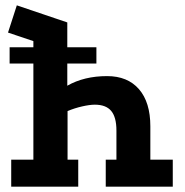

<svg xmlns="http://www.w3.org/2000/svg" viewBox="-20 -699 692 719"><path d="M22 0V-101H105V-545L10 -577L43 -679L232 -615V-378Q295 -414 381 -414Q458 -414 500.5 -365Q543 -316 543 -226V-101H627V0H376V-101H416V-210Q416 -260 396.5 -283.5Q377 -307 335 -307Q316 -307 287.5 -300.5Q259 -294 233 -283V-101H273V0ZM16 -522H341V-461H16Z"/></svg>

Font: Podkova ExtraBold
Style: Regular
Weight: 800
Designer: Ilya Yudin
Foundry: Cyreal (www.cyreal.org)
Version: Version 2.103